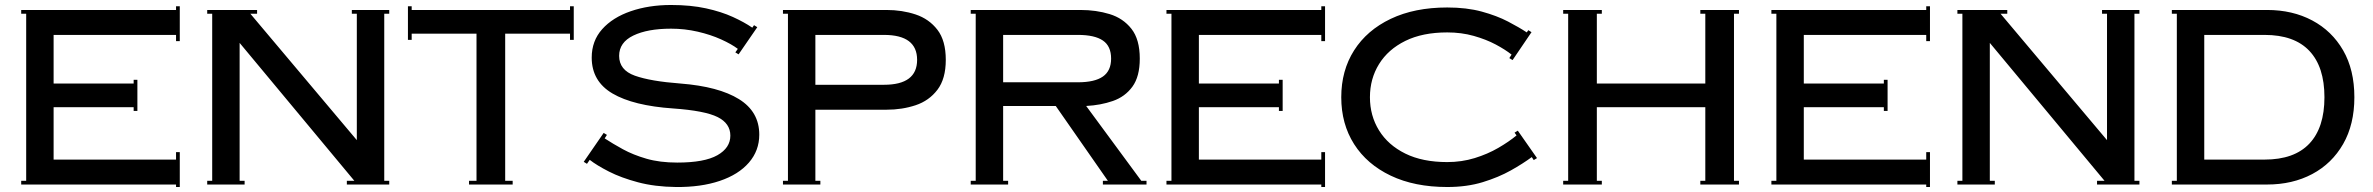

<svg xmlns="http://www.w3.org/2000/svg" viewBox="-20 -740 9517 770"><path d="M65 0V-15H85V-685H65V-700H686V-715H701V-575H686V-600H195V-405H516V-420H531V-295H516V-310H195V-100H686V-130H701V10H686V0Z M811 0V-15H831V-685H811V-700H1011V-685H984L1411 -178V-685H1391V-700H1541V-685H1521V-15H1541V0H1371V-15H1401L941 -568V-15H961V0Z M1861 0V-15H1891V-605H1631V-580H1616V-715H1631V-700H2266V-715H2281V-580H2266V-605H2006V-15H2036V0Z M2401 -207 2414 -199 2405 -185Q2437 -164 2478 -141.5Q2519 -119 2572.5 -103.5Q2626 -88 2696 -88Q2805 -88 2857 -117.5Q2909 -147 2909 -196Q2909 -245 2858 -270.5Q2807 -296 2680 -305Q2520 -316 2436.5 -365Q2353 -414 2353 -509Q2353 -576 2395 -623Q2437 -670 2509.5 -695Q2582 -720 2671 -720Q2750 -720 2811.5 -706.5Q2873 -693 2919 -672Q2965 -651 2997 -629L3004 -639L3017 -631L2942 -522L2929 -530L2939 -544Q2914 -563 2872 -582Q2830 -601 2778 -613Q2726 -625 2671 -625Q2577 -625 2520 -597.5Q2463 -570 2463 -516Q2463 -459 2526 -436.5Q2589 -414 2709 -405Q2862 -393 2943.5 -342.5Q3025 -292 3025 -200Q3025 -136 2983.5 -88Q2942 -40 2866.5 -14.5Q2791 11 2691 10Q2606 9 2538.5 -9Q2471 -27 2422 -52Q2373 -77 2345 -99L2334 -83L2321 -91Z M3120 0V-15H3140V-685H3120V-700H3535Q3598 -700 3652 -682Q3706 -664 3739.5 -620.5Q3773 -577 3773 -500Q3773 -424 3739.5 -380Q3706 -336 3652 -318Q3598 -300 3535 -300H3250V-15H3270V0ZM3525 -600H3250V-400H3525Q3658 -400 3658 -500Q3658 -600 3525 -600Z M3873 0V-15H3893V-685H3873V-700H4313Q4376 -700 4430 -683.5Q4484 -667 4517.5 -624.5Q4551 -582 4551 -505Q4551 -433 4521.5 -392.5Q4492 -352 4443 -335Q4394 -318 4336 -315L4557 -15H4578V0H4403V-15H4423L4214 -315H4003V-15H4023V0ZM4303 -600H4003V-410H4303Q4370 -410 4403 -433Q4436 -456 4436 -505Q4436 -555 4403 -577.5Q4370 -600 4303 -600Z M4658 0V-15H4678V-685H4658V-700H5279V-715H5294V-575H5279V-600H4788V-405H5109V-420H5124V-295H5109V-310H4788V-100H5279V-130H5294V10H5279V0Z M5474 -350Q5474 -276 5510.5 -217Q5547 -158 5616 -124Q5685 -90 5784 -90Q5842 -90 5894 -106Q5946 -122 5989 -147Q6032 -172 6062 -197L6054 -208L6067 -216L6144 -106L6131 -98L6123 -110Q6088 -84 6039 -56.5Q5990 -29 5926.5 -9.5Q5863 10 5784 10Q5653 10 5557.5 -35.5Q5462 -81 5410.5 -162Q5359 -243 5359 -350Q5359 -457 5410.5 -538Q5462 -619 5557.5 -664.5Q5653 -710 5784 -710Q5862 -710 5922.5 -693.5Q5983 -677 6028 -653.5Q6073 -630 6103 -610L6109 -619L6122 -611L6046 -499L6033 -507L6042 -521Q6017 -541 5978.5 -561.5Q5940 -582 5890.5 -596Q5841 -610 5784 -610Q5685 -610 5616 -576Q5547 -542 5510.5 -483Q5474 -424 5474 -350Z M6249 0V-15H6269V-685H6249V-700H6404V-685H6384V-405H6819V-685H6799V-700H6954V-685H6934V-15H6954V0H6799V-15H6819V-310H6384V-15H6404V0Z M7084 0V-15H7104V-685H7084V-700H7705V-715H7720V-575H7705V-600H7214V-405H7535V-420H7550V-295H7535V-310H7214V-100H7705V-130H7720V10H7705V0Z M7830 0V-15H7850V-685H7830V-700H8030V-685H8003L8430 -178V-685H8410V-700H8560V-685H8540V-15H8560V0H8390V-15H8420L7960 -568V-15H7980V0Z M8690 0V-15H8710V-685H8690V-700H9072Q9174 -700 9253 -658Q9332 -616 9377 -538Q9422 -460 9422 -350Q9422 -241 9377 -162.5Q9332 -84 9253 -42Q9174 0 9072 0ZM9062 -600H8820V-100H9062Q9181 -100 9241.5 -164Q9302 -228 9302 -350Q9302 -472 9241.5 -536Q9181 -600 9062 -600Z"/></svg>

Font: Copperplate CC
Style: Regular
Weight: 400
Designer: indestructible type*
Foundry: Cowboy Collective
Version: Version 1.000